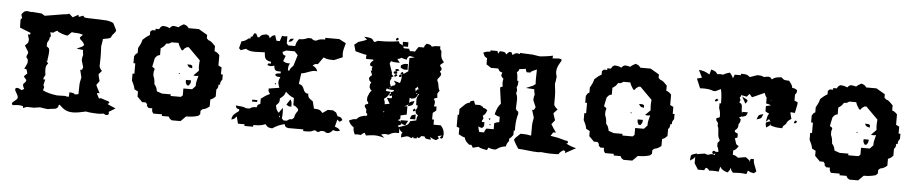

<svg xmlns="http://www.w3.org/2000/svg" viewBox="-37 -795 5035 1050"><g transform="rotate(5 2480.0 -269.5)"><path d="M50 -504C59 -522 70 -526 80 -526C89 -526 97 -523 103 -523C105 -523 107 -524 108 -524L160 -520L178 -509L280 -526C294 -528 295 -526 311 -532L331 -514L362 -531V-522C363 -522 365 -521 367 -520L388 -528C398 -514 391 -518 477 -515C492 -514 512 -513 519 -513C532 -510 556 -507 558 -496L574 -464C573 -450 553 -439 551 -427C549 -413 510 -414 505 -409L506 -407C504 -395 503 -380 500 -370C501 -351 502 -332 502 -314V-303L501 -262C501 -252 511 -240 516 -236L499 -216C500 -207 506 -186 508 -179L492 -157C495 -148 512 -117 514 -113H501L499 -111L513 -84L523 -87L559 -75H561C562 -74 571 -73 571 -67C571 -63 567 -60 561 -59C569 -54 580 -50 608 -38L572 -16C573 -12 574 -10 574 -8C574 1 566 2 560 2H556L546 -4C537 -2 520 -1 516 -1L491 -2C479 -2 465 -4 448 -7C418 0 396 4 378 4C334 4 321 -15 301 -32L297 -29C294 -2 270 -8 249 -4C248 -4 246 -2 240 -2C231 -2 214 -5 196 -8L163 -3L124 -4L103 4V-6C97 -8 86 -10 75 -10L47 -7C42 -10 41 -12 41 -15C41 -27 70 -37 70 -50C70 -66 52 -83 52 -94C52 -98 54 -101 60 -103L70 -102L87 -93C94 -97 100 -99 101 -101C93 -114 93 -119 93 -127C110 -142 108 -146 108 -151L93 -168C97 -173 101 -180 110 -184C109 -197 105 -207 103 -210H92L107 -244V-262L98 -274V-281L105 -297V-304L84 -338C90 -344 102 -352 102 -362L103 -373L95 -400L106 -399C107 -401 109 -404 109 -409L49 -433L48 -477C60 -491 56 -482 50 -504ZM210 -186C209 -184 200 -172 200 -162H211L204 -131C204 -129 207 -125 209 -121L204 -102C226 -91 251 -85 283 -81L327 -82L339 -79C343 -80 346 -79 348 -80L349 -104L361 -103C379 -102 375 -95 381 -95C382 -95 398 -98 399 -98L400 -150C400 -161 404 -175 407 -191L397 -232H406C409 -235 409 -241 412 -247L401 -284C401 -296 403 -305 406 -314C404 -323 403 -332 403 -341L367 -345L399 -360C399 -362 401 -364 407 -367C399 -392 380 -394 380 -406C380 -411 392 -418 395 -424C374 -431 351 -431 342 -431C336 -431 334 -435 334 -433L319 -419C316 -417 315 -412 310 -412C297 -412 267 -424 260 -428L254 -434C238 -425 237 -426 234 -421L216 -422C218 -412 221 -407 221 -402C221 -396 215 -396 215 -390C215 -376 204 -368 204 -363L203 -344L216 -334C218 -330 219 -324 219 -317C219 -298 214 -273 214 -272L215 -265H209L219 -250C214 -243 207 -241 207 -217C207 -209 208 -199 210 -186ZM204 -265 205 -264 206 -265Z M978 -312C987 -296 987 -297 1006 -293C1006 -311 1008 -306 996 -312ZM936 -261C932 -257 941 -257 942 -258C946 -262 937 -262 936 -261ZM978 -227C978 -210 977 -212 986 -198H996C1005 -212 1006 -210 1006 -227ZM836 -170 844 -160ZM882 -425H920C925 -409 931 -401 940 -387H948C954 -398 953 -396 968 -406H978L1044 -340C1043 -330 1042 -320 1042 -311C1042 -302 1043 -292 1044 -283L1016 -255C1028 -252 1031 -253 1044 -255C1040 -236 1034 -223 1034 -206V-198L1016 -179H968V-141L958 -132H902V-141H854L825 -151C821 -170 820 -174 808 -189C807 -208 806 -217 798 -236V-255C800 -263 802 -267 802 -270C802 -275 798 -276 788 -283L798 -331C810 -345 808 -346 825 -350V-387C839 -396 845 -401 854 -416C871 -416 868 -416 882 -425ZM940 -529C928 -522 921 -519 912 -510C901 -513 892 -515 886 -515C878 -515 873 -512 864 -501C848 -509 843 -509 825 -510C810 -500 814 -502 808 -491H788V-482H770L760 -473V-454C744 -445 736 -438 722 -425C718 -405 711 -395 702 -378V-350C691 -344 693 -346 684 -331V-293H694V-236H684V-198C693 -181 698 -170 702 -151L722 -141V-113L750 -85H770L778 -75V-66L788 -56H808C808 -39 807 -42 816 -28H864V-19H902C908 -8 905 -9 920 0H968L996 -28C1020 -28 1039 -30 1062 -37L1072 -47V-66L1082 -75C1101 -79 1105 -82 1120 -94V-132C1133 -136 1137 -140 1148 -151V-189C1157 -198 1157 -201 1158 -217H1166C1166 -234 1167 -232 1176 -246V-274H1166V-312L1148 -321V-378C1137 -389 1133 -393 1120 -397V-425L1110 -435C1099 -446 1095 -450 1082 -454L1072 -463V-482L1024 -510H968C958 -523 956 -523 940 -529Z M1502.7 -75.4C1506.7 -79.6 1507.7 -70.2 1506.7 -69.2C1502.7 -65.1 1501.7 -74.4 1502.7 -75.4ZM1556.8 -170.6 1536.8 -140.6C1550.8 -131.3 1547.8 -131.3 1564.8 -131.3V-140.6C1564.8 -153 1563.8 -159.2 1556.8 -170.6ZM1376.3 -140.6V-151H1348.3V-140.6ZM1528.7 -210C1544.8 -196.5 1553.8 -186.2 1574.8 -180V-140.6C1587.9 -136.5 1591.9 -132.3 1602.9 -121V-111.6C1590.9 -96.1 1588.9 -92 1584.9 -72.3L1574.8 -63C1557.8 -63 1560.8 -62 1546.8 -52.6H1528.7L1518.7 -63C1520.7 -74.4 1520.7 -84.7 1520.7 -94C1520.7 -102.3 1520.7 -110.6 1518.7 -121L1498.7 -92C1485.6 -105.4 1484.6 -110.6 1480.6 -131.3C1497.7 -148.9 1498.7 -147.9 1498.7 -170.6C1516.7 -185.1 1521.7 -188.2 1528.7 -210ZM1464.6 -252.4C1463.6 -251.4 1464.6 -241 1468.6 -245.2C1469.6 -246.2 1468.6 -256.5 1464.6 -252.4ZM1803.4 -444.9 1811.4 -434.6ZM1490.6 -425.2 1509.7 -434.6H1556.8L1574.8 -414.9L1556.8 -355.9C1545.8 -344.5 1540.8 -340.4 1536.8 -326.9H1528.7V-336.2C1528.7 -347.6 1529.7 -352.8 1536.8 -366.2C1517.7 -366.2 1514.7 -366.2 1498.7 -375.6L1509.7 -405.6C1494.6 -410.8 1495.6 -409.7 1490.6 -425.2ZM1518.7 -483.2C1536.8 -487.3 1536.8 -486.3 1546.8 -502.9C1525.7 -500.8 1526.7 -502.9 1518.7 -483.2ZM1394.4 -502.9 1404.4 -493.6ZM1717.2 -522.5V-513.2C1697.2 -513.2 1683.1 -512.2 1669.1 -502.9C1652 -502.9 1655 -503.9 1641 -513.2H1623C1603.9 -504.9 1593.9 -502.9 1574.8 -502.9C1562.8 -487.3 1560.8 -483.2 1556.8 -463.5H1518.7L1509.7 -473.9V-513.2C1496.7 -511.2 1492.6 -510.1 1480.6 -513.2L1470.6 -483.2H1452.5L1442.5 -513.2C1425.5 -509.1 1426.5 -508 1414.4 -493.6C1409.4 -509.1 1409.4 -508 1394.4 -513.2C1375.3 -509.1 1369.3 -511.2 1356.3 -493.6H1348.3L1338.3 -513.2H1328.2L1318.2 -493.6H1310.2V-483.2H1300.2C1285.1 -470.8 1281.1 -467.7 1262.1 -463.5L1252 -425.2L1262.1 -414.9L1290.1 -425.2C1302.2 -415.9 1321.2 -412.8 1340.3 -412.8C1359.3 -412.8 1378.4 -414.9 1394.4 -414.9C1396.4 -382.8 1400.4 -370.4 1432.5 -366.2V-355.9C1413.4 -355.9 1420.5 -359 1414.4 -346.6C1422.5 -343.5 1427.5 -342.4 1432.5 -342.4C1437.5 -342.4 1442.5 -343.5 1452.5 -346.6C1455.5 -317.6 1462.6 -317.6 1490.6 -317.6V-307.3C1474.6 -306.2 1469.6 -307.3 1460.6 -297.9C1468.6 -288.6 1471.6 -287.6 1482.6 -287.6H1490.6C1485.6 -275.2 1482.6 -266.9 1482.6 -258.6C1482.6 -250.3 1485.6 -241 1490.6 -228.6L1432.5 -219.3C1432.5 -201.7 1433.5 -204.8 1442.5 -190.3C1423.5 -182 1411.4 -173.7 1394.4 -160.3V-131.3C1379.4 -126.1 1381.4 -127.2 1376.3 -111.6C1357.3 -111.6 1351.3 -110.6 1338.3 -101.3H1318.2C1302.2 -110.6 1283.1 -108.5 1262.1 -111.6C1266.1 -95.1 1266.1 -96.1 1282.1 -92V-82.7C1262.1 -67.1 1246 -59.9 1244 -33C1261.1 -37.1 1260.1 -38.2 1272.1 -52.6L1282.1 -13.3H1318.2V-4H1366.3V-13.3H1368.3C1393.4 -13.3 1410.4 -14.3 1432.5 -23.7C1445.5 -7.1 1448.5 -6.1 1470.6 -4C1492.6 -18.5 1511.7 -27.8 1536.8 -33C1541.8 -17.5 1541.8 -18.5 1556.8 -13.3H1641V-4H1659.1C1674.1 -4 1687.1 -5 1699.2 -13.3H1707.2C1714.2 -8.1 1717.2 -6.1 1721.2 -6.1C1725.2 -6.1 1730.2 -8.1 1737.2 -13.3H1755.3C1762.3 -7.1 1769.3 -5 1775.3 -5C1784.4 -5 1794.4 -12.3 1803.4 -23.7C1813.4 -20.6 1818.5 -19.5 1823.5 -19.5C1827.5 -19.5 1832.5 -20.6 1841.5 -23.7C1831.5 -37.1 1827.5 -37.1 1811.4 -43.3L1821.5 -82.7C1830.5 -76.5 1833.5 -72.3 1835.5 -72.3C1837.5 -72.3 1840.5 -76.5 1849.5 -82.7C1839.5 -99.2 1839.5 -97.2 1821.5 -101.3L1811.4 -121L1793.4 -131.3H1765.3L1737.2 -111.6C1722.2 -130.3 1714.2 -130.3 1689.1 -131.3L1679.1 -170.6C1660.1 -184.1 1651 -187.2 1651 -210C1614.9 -210 1633 -253.4 1594.9 -258.6L1602.9 -317.6C1632 -320.7 1651 -337.3 1679.1 -337.3C1682.1 -337.3 1686.1 -336.2 1689.1 -336.2C1682.1 -354.9 1679.1 -354.9 1661.1 -366.2C1675.1 -375.6 1672.1 -375.6 1689.1 -375.6L1717.2 -414.9C1736.2 -405.6 1753.3 -405.6 1775.3 -405.6L1821.5 -425.2C1820.5 -432.5 1819.5 -438.7 1819.5 -444.9C1819.5 -464.6 1825.5 -480.1 1831.5 -502.9L1793.4 -522.5Z M2205 -236V-207C2209 -213 2208 -214 2233 -221L2230 -211C2224 -195 2223 -196 2198 -189L2203 -200C2194 -193 2187 -190 2180 -188H2197V-143L2164 -136V-116C2155 -111 2153 -110 2151 -109C2156 -108 2161 -106 2170 -102L2166 -110H2208L2194 -84C2176 -89 2176 -89 2172 -96V-87C2158 -80 2158 -80 2154 -79C2156 -77 2158 -73 2159 -71C2197 -85 2210 -82 2219 -109L2252 -116C2252 -127 2254 -135 2259 -145C2252 -148 2244 -155 2244 -165C2244 -169 2245 -177 2252 -185V-199H2244V-205C2244 -211 2243 -217 2243 -223C2243 -231 2242 -245 2256 -260L2250 -261C2243 -243 2236 -233 2216 -233C2214 -233 2207 -236 2205 -236ZM2142 -517V-538H2172V-513H2147V-507L2151 -503H2178L2185 -490C2190 -491 2194 -491 2198 -491C2202 -491 2206 -491 2212 -490C2217 -500 2221 -505 2230 -517H2260C2260 -526 2261 -525 2272 -539C2290 -536 2294 -536 2302 -525C2316 -530 2325 -531 2342 -531H2348V-526C2348 -514 2348 -516 2356 -506V-504C2356 -470 2361 -463 2375 -446L2356 -430C2356 -421 2356 -425 2365 -413V-402L2357 -393L2365 -384V-374C2359 -366 2356 -359 2348 -352V-341C2360 -326 2352 -309 2365 -289C2353 -273 2354 -271 2354 -267C2354 -264 2355 -260 2356 -250L2338 -243V-240C2343 -234 2345 -228 2345 -222C2345 -216 2343 -207 2341 -201H2356V-179L2338 -165V-129H2348V-101H2388C2403 -84 2408 -71 2408 -48L2406 -47V-38C2405 -35 2403 -29 2397 -29H2395L2388 -34L2400 -46L2376 -41L2384 -29L2369 -18C2355 -21 2348 -25 2336 -32L2341 -18C2314 -20 2311 -19 2304 -33H2286C2280 -22 2274 -18 2263 -26V-18H2244V-26L2233 -17C2227 -20 2220 -25 2211 -25C2204 -25 2201 -23 2177 -16V-24C2177 -36 2178 -37 2183 -43C2170 -51 2167 -56 2162 -66C2163 -61 2164 -54 2164 -45V-39H2158C2136 -39 2129 -38 2108 -25C2102 -26 2096 -27 2088 -27C2082 -27 2076 -26 2067 -22L2087 -6L2065 -11C2053 -14 2041 -15 2032 -15C2019 -15 2006 -13 1985 -10L1977 -24C1970 -22 1965 -18 1956 -10C1944 -11 1943 -12 1939 -12C1934 -12 1929 -11 1924 -10C1917 -23 1914 -31 1914 -49C1899 -58 1894 -65 1885 -83C1906 -93 1910 -94 1925 -94C1936 -106 1939 -109 1961 -115L1975 -118L1971 -113L1982 -120C1982 -129 1983 -125 1974 -137C1975 -142 1975 -144 1975 -148C1975 -154 1971 -158 1965 -165V-177L1982 -184C1982 -192 1981 -192 1974 -201V-219C1981 -235 1982 -245 1995 -258C1988 -260 1987 -264 1982 -274V-275C1982 -288 1982 -291 1989 -302C1977 -309 1978 -310 1974 -325C1982 -336 1982 -337 1990 -341L1980 -366H1988C1987 -370 1985 -373 1985 -376C1985 -380 1987 -383 1989 -387L1974 -394V-405C1981 -415 1982 -417 1990 -421L1987 -430V-427H1949V-432C1949 -439 1947 -444 1951 -449C1929 -452 1909 -459 1888 -464L1878 -499L1899 -516C1914 -521 1931 -525 1945 -533L1928 -547L1945 -546C1969 -544 1975 -540 1984 -524C1993 -524 1992 -525 2004 -531H2006C2057 -531 2082 -533 2119 -539C2129 -516 2124 -533 2142 -517ZM2074 -124C2073 -125 2073 -126 2072 -126V-124ZM2246 -148V-121H2216C2224 -143 2220 -141 2246 -148ZM2074 -147 2073 -149 2070 -150 2066 -147C2068 -145 2069 -145 2069 -145C2073 -146 2073 -146 2074 -147ZM2229 -165V-172L2237 -180L2245 -172L2237 -165ZM2099 -258C2116 -263 2115 -262 2116 -271H2090L2093 -278L2087 -273H2079V-279C2075 -276 2074 -271 2072 -264C2076 -261 2075 -261 2099 -260C2088 -237 2083 -230 2065 -218C2070 -209 2072 -201 2072 -192V-189L2099 -194L2081 -225H2090C2092 -225 2097 -224 2098 -224C2109 -224 2111 -229 2107 -241L2102 -237L2094 -238V-245L2102 -251ZM2111 -345 2112 -353 2120 -360 2128 -352 2119 -345ZM2174 -419H2180V-387H2174C2156 -387 2157 -388 2142 -396V-409C2157 -417 2156 -419 2174 -419ZM2137 -381 2120 -373C2116 -376 2114 -378 2114 -381C2114 -385 2118 -387 2124 -387C2129 -387 2130 -387 2137 -381ZM2126 -366C2126 -363 2123 -360 2115 -360C2108 -360 2106 -364 2106 -367C2106 -370 2108 -374 2116 -374C2123 -374 2126 -369 2126 -366ZM2103 -543V-551L2111 -558L2119 -551L2112 -543ZM2239 -260 2247 -262 2238 -265ZM2250 -287C2248 -292 2246 -296 2242 -301C2240 -295 2237 -293 2231 -289L2236 -272C2238 -279 2239 -284 2250 -287ZM2170 -442 2141 -450C2133 -445 2132 -443 2121 -443C2121 -437 2122 -439 2135 -422H2124C2107 -422 2099 -423 2086 -427L2080 -413L2098 -361C2090 -355 2107 -349 2107 -346C2107 -343 2089 -341 2098 -335C2094 -328 2090 -321 2090 -314C2090 -305 2094 -296 2098 -288C2103 -294 2112 -295 2118 -297V-302L2124 -304C2123 -305 2121 -307 2119 -310L2111 -322L2145 -312C2150 -325 2152 -337 2152 -351L2145 -345H2137V-353L2145 -359L2152 -353V-359L2145 -360V-367L2154 -374L2161 -366L2153 -360C2167 -365 2172 -372 2185 -380V-452L2214 -459L2184 -464C2173 -454 2174 -452 2170 -442ZM2089 -285 2094 -281C2095 -285 2095 -286 2096 -287Z M2804 -208V-199C2799 -186 2794 -152 2794 -131V-107H2788V-83C2778 -70 2776 -67 2767 -61V-48C2759 -37 2757 -37 2752 -17C2740 -15 2726 -15 2698 5H2697C2682 5 2673 4 2660 -2H2658L2651 12C2639 10 2617 7 2603 -2L2573 6L2564 -9H2551L2534 -25C2526 -37 2526 -37 2526 -45C2512 -49 2506 -52 2490 -61V-96L2475 -101V-167H2482V-199L2513 -229C2525 -236 2525 -237 2534 -237C2537 -249 2542 -247 2557 -251L2565 -230H2592L2610 -221V-216C2619 -216 2619 -215 2634 -206C2627 -186 2627 -184 2612 -173C2618 -160 2619 -159 2610 -146V-139H2624V-117L2614 -106C2605 -108 2599 -109 2594 -114V-111C2594 -102 2596 -95 2601 -83H2628C2628 -91 2630 -93 2638 -105H2678V-138C2691 -144 2693 -145 2705 -146V-176C2693 -176 2689 -180 2676 -187C2684 -217 2692 -234 2705 -247L2694 -325V-337L2707 -342C2705 -350 2704 -356 2704 -363C2704 -370 2705 -377 2707 -385C2700 -389 2699 -392 2693 -401L2698 -418C2685 -420 2680 -424 2674 -438H2634L2608 -455V-489C2593 -495 2593 -499 2585 -517C2592 -521 2600 -525 2623 -526V-533H2661L2666 -519L2675 -533C2697 -532 2705 -532 2710 -518L2725 -533H2738L2745 -519H2747C2756 -528 2764 -530 2769 -530C2775 -530 2778 -528 2785 -527V-533L2855 -530C2860 -530 2885 -524 2898 -524C2905 -524 2952 -530 2966 -534L2965 -519C2975 -519 2987 -521 2996 -521C3006 -521 3015 -520 3015 -513C3015 -505 2991 -481 2991 -448C2991 -437 2994 -429 2996 -422C2995 -409 2993 -393 2990 -381C2993 -358 2996 -335 2996 -313V-270C2996 -259 3014 -245 3017 -243L2996 -221C2997 -212 3006 -190 3008 -183L2990 -160C2995 -151 3013 -124 3019 -116H3004C3003 -116 3002 -115 3002 -114V-113L2991 -96L3033 -89L3076 -77H3081C3084 -77 3089 -74 3089 -69C3089 -68 3088 -62 3082 -62H3079C3086 -58 3100 -51 3123 -44L3136 -41L3078 -9V-20C3077 -20 3075 -22 3069 -23H3067C3032 -2 3058 1 3027 1H2997C2983 1 2966 -1 2946 -3C2943 -2 2937 -1 2928 -1C2898 -1 2853 -9 2821 -10C2818 -15 2794 -50 2794 -59C2794 -59 2799 -66 2800 -66L2797 -65L2826 -93H2836C2851 -93 2866 -92 2880 -88C2881 -88 2882 -89 2885 -90V-144C2885 -156 2888 -171 2891 -187L2878 -229H2887C2889 -231 2894 -240 2896 -245L2880 -282V-284C2880 -295 2882 -305 2885 -314C2882 -323 2880 -333 2880 -342L2834 -345L2874 -362C2875 -364 2877 -366 2885 -370C2884 -378 2884 -392 2884 -403C2884 -421 2885 -440 2885 -451C2854 -438 2854 -437 2851 -431H2830L2823 -450C2811 -446 2801 -446 2789 -445C2788 -439 2787 -433 2777 -427C2782 -411 2783 -396 2783 -380H2790C2789 -362 2790 -356 2783 -345C2784 -339 2787 -333 2787 -327C2787 -322 2784 -317 2783 -312C2786 -306 2791 -296 2791 -276C2791 -265 2790 -237 2789 -223H2794V-217C2799 -217 2802 -214 2804 -208ZM2660 -131 2657 -125H2653L2652 -129ZM2655 -162H2646C2646 -158 2648 -159 2651 -153H2652C2655 -159 2655 -158 2655 -162ZM3071 -66Z M3458 -312C3467 -296 3467 -297 3486 -293C3486 -311 3488 -306 3476 -312ZM3416 -261C3412 -257 3421 -257 3422 -258C3426 -262 3417 -262 3416 -261ZM3458 -227C3458 -210 3457 -212 3466 -198H3476C3485 -212 3486 -210 3486 -227ZM3316 -170 3324 -160ZM3362 -425H3400C3405 -409 3411 -401 3420 -387H3428C3434 -398 3433 -396 3448 -406H3458L3524 -340C3523 -330 3522 -320 3522 -311C3522 -302 3523 -292 3524 -283L3496 -255C3508 -252 3511 -253 3524 -255C3520 -236 3514 -223 3514 -206V-198L3496 -179H3448V-141L3438 -132H3382V-141H3334L3305 -151C3301 -170 3300 -174 3288 -189C3287 -208 3286 -217 3278 -236V-255C3280 -263 3282 -267 3282 -270C3282 -275 3278 -276 3268 -283L3278 -331C3290 -345 3288 -346 3305 -350V-387C3319 -396 3325 -401 3334 -416C3351 -416 3348 -416 3362 -425ZM3420 -529C3408 -522 3401 -519 3392 -510C3381 -513 3372 -515 3366 -515C3358 -515 3353 -512 3344 -501C3328 -509 3323 -509 3305 -510C3290 -500 3294 -502 3288 -491H3268V-482H3250L3240 -473V-454C3224 -445 3216 -438 3202 -425C3198 -405 3191 -395 3182 -378V-350C3171 -344 3173 -346 3164 -331V-293H3174V-236H3164V-198C3173 -181 3178 -170 3182 -151L3202 -141V-113L3230 -85H3250L3258 -75V-66L3268 -56H3288C3288 -39 3287 -42 3296 -28H3344V-19H3382C3388 -8 3385 -9 3400 0H3448L3476 -28C3500 -28 3519 -30 3542 -37L3552 -47V-66L3562 -75C3581 -79 3585 -82 3600 -94V-132C3613 -136 3617 -140 3628 -151V-189C3637 -198 3637 -201 3638 -217H3646C3646 -234 3647 -232 3656 -246V-274H3646V-312L3628 -321V-378C3617 -389 3613 -393 3600 -397V-425L3590 -435C3579 -446 3575 -450 3562 -454L3552 -463V-482L3504 -510H3448C3438 -523 3436 -523 3420 -529Z M3897 -242C3897 -248 3892 -252 3886 -260V-271L3904 -278C3904 -300 3903 -311 3896 -327V-354H3904C3904 -382 3903 -406 3897 -432L3868 -418H3856C3851 -420 3836 -427 3807 -427C3792 -427 3790 -427 3783 -426L3761 -478L3788 -485L3768 -526C3786 -524 3798 -524 3827 -506L3835 -534C3857 -527 3861 -526 3870 -511C3876 -512 3880 -513 3885 -513C3889 -513 3894 -513 3901 -511C3914 -519 3926 -523 3938 -526C3947 -515 3952 -509 3957 -496L3965 -517H3999V-525H4004C4028 -525 4036 -523 4048 -511L4088 -525H4089C4107 -525 4114 -524 4125 -518C4135 -520 4143 -522 4150 -522C4157 -522 4163 -519 4168 -510H4171C4184 -521 4195 -523 4221 -525C4237 -509 4241 -511 4264 -510C4279 -492 4283 -485 4285 -472C4297 -472 4300 -470 4312 -463V-460C4312 -446 4310 -446 4303 -437V-404L4321 -397V-386L4311 -337C4299 -338 4295 -339 4291 -339C4290 -339 4287 -338 4286 -338L4295 -303C4276 -292 4273 -285 4267 -272C4251 -259 4253 -259 4249 -248H4244C4216 -248 4202 -252 4184 -258C4186 -269 4187 -268 4187 -270C4182 -258 4183 -258 4161 -244C4160 -254 4157 -261 4157 -265C4157 -273 4163 -275 4182 -280L4173 -291L4157 -275L4160 -291C4161 -303 4166 -314 4171 -323C4165 -322 4159 -327 4150 -332V-361L4177 -367C4168 -372 4161 -373 4150 -375V-407C4143 -415 4141 -423 4137 -432L4070 -402C4059 -416 4057 -415 4058 -420C4051 -416 4047 -410 4041 -403L4010 -409C4010 -402 4008 -400 4003 -394C4008 -387 4008 -384 4008 -381C4008 -376 4005 -375 4003 -368C4015 -364 4017 -358 4019 -350V-349C4019 -333 4020 -321 4024 -307V-318H4055C4046 -297 4050 -298 4024 -291V-294C4017 -290 4014 -287 4009 -286L4019 -277C4018 -261 4017 -258 4010 -251C4009 -231 4008 -225 3993 -214V-205L4010 -197V-176L3996 -170C4007 -146 4000 -138 4021 -130C4010 -112 4006 -109 3993 -103V-80C4009 -77 4012 -74 4022 -66L4065 -73L4086 -57L4088 -46C4088 -50 4088 -52 4092 -66H4110V-61C4110 -41 4120 -28 4129 0L4116 11C4099 8 4094 6 4083 -1L4076 19C4066 18 4055 16 4042 16C4030 16 4020 17 4002 18C3993 7 3990 6 3990 -4H3985C3985 5 3984 4 3973 19C3951 13 3941 8 3930 -9L3924 19C3915 18 3905 17 3896 17C3889 17 3881 17 3872 18C3861 4 3861 6 3852 4L3844 18H3810L3789 -15V-52C3785 -44 3783 -41 3773 -35L3762 -28L3763 -40C3765 -59 3763 -59 3784 -66L3797 -70L3796 -66L3840 -73C3845 -71 3850 -68 3857 -68C3861 -68 3863 -69 3874 -73H3886L3896 -69V-80C3895 -76 3891 -75 3889 -75C3885 -75 3880 -76 3880 -83C3880 -90 3885 -92 3889 -92C3893 -92 3895 -89 3896 -88H3913C3912 -100 3910 -108 3904 -119V-137C3914 -149 3914 -146 3914 -155C3897 -175 3909 -207 3896 -231C3897 -235 3897 -238 3897 -242ZM4105 -284C4116 -311 4112 -308 4140 -316C4129 -289 4133 -292 4105 -284ZM4311 -281V-288L4319 -297L4328 -290L4319 -281ZM4037 -364 4016 -402 4032 -393C4041 -389 4047 -387 4047 -381C4047 -378 4046 -375 4037 -364ZM3870 -363V-370L3880 -378L3889 -371L3879 -363ZM4177 -394V-397C4176 -396 4174 -396 4173 -394Z M4698 -312C4707 -296 4707 -297 4726 -293C4726 -311 4728 -306 4716 -312ZM4656 -261C4652 -257 4661 -257 4662 -258C4666 -262 4657 -262 4656 -261ZM4698 -227C4698 -210 4697 -212 4706 -198H4716C4725 -212 4726 -210 4726 -227ZM4556 -170 4564 -160ZM4602 -425H4640C4645 -409 4651 -401 4660 -387H4668C4674 -398 4673 -396 4688 -406H4698L4764 -340C4763 -330 4762 -320 4762 -311C4762 -302 4763 -292 4764 -283L4736 -255C4748 -252 4751 -253 4764 -255C4760 -236 4754 -223 4754 -206V-198L4736 -179H4688V-141L4678 -132H4622V-141H4574L4545 -151C4541 -170 4540 -174 4528 -189C4527 -208 4526 -217 4518 -236V-255C4520 -263 4522 -267 4522 -270C4522 -275 4518 -276 4508 -283L4518 -331C4530 -345 4528 -346 4545 -350V-387C4559 -396 4565 -401 4574 -416C4591 -416 4588 -416 4602 -425ZM4660 -529C4648 -522 4641 -519 4632 -510C4621 -513 4612 -515 4606 -515C4598 -515 4593 -512 4584 -501C4568 -509 4563 -509 4545 -510C4530 -500 4534 -502 4528 -491H4508V-482H4490L4480 -473V-454C4464 -445 4456 -438 4442 -425C4438 -405 4431 -395 4422 -378V-350C4411 -344 4413 -346 4404 -331V-293H4414V-236H4404V-198C4413 -181 4418 -170 4422 -151L4442 -141V-113L4470 -85H4490L4498 -75V-66L4508 -56H4528C4528 -39 4527 -42 4536 -28H4584V-19H4622C4628 -8 4625 -9 4640 0H4688L4716 -28C4740 -28 4759 -30 4782 -37L4792 -47V-66L4802 -75C4821 -79 4825 -82 4840 -94V-132C4853 -136 4857 -140 4868 -151V-189C4877 -198 4877 -201 4878 -217H4886C4886 -234 4887 -232 4896 -246V-274H4886V-312L4868 -321V-378C4857 -389 4853 -393 4840 -397V-425L4830 -435C4819 -446 4815 -450 4802 -454L4792 -463V-482L4744 -510H4688C4678 -523 4676 -523 4660 -529Z"/></g></svg>

Font: GNUTypewriter
Style: Standard
Weight: 400
Version: Version 001.000